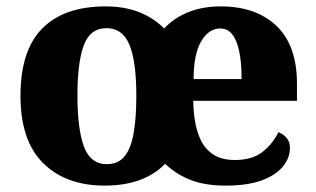

<svg xmlns="http://www.w3.org/2000/svg" viewBox="-20 -570 988 600"><path d="M307 10Q186 10 115 -60Q44 -130 44 -271Q44 -412 112 -481Q180 -550 310 -550Q368 -550 413.5 -532.5Q459 -515 493 -481Q525 -515 569.5 -532.5Q614 -550 670 -550Q780 -550 844 -489Q908 -428 908 -309V-255H584Q584 -226 589 -193.5Q594 -161 607 -133Q620 -105 646 -87.5Q672 -70 714 -70Q768 -70 800 -95Q832 -120 850 -157Q867 -150 876.5 -138Q886 -126 886 -107Q886 -76 863.5 -49Q841 -22 797 -6Q753 10 685 10Q621 10 576 -7.5Q531 -25 496 -58Q463 -24 415.5 -7Q368 10 307 10ZM314 -57Q348 -57 368 -80Q388 -103 397 -150.5Q406 -198 406 -271Q406 -378 384.5 -430Q363 -482 313 -482Q262 -482 242 -429Q222 -376 222 -271Q222 -166 242.5 -111.5Q263 -57 314 -57ZM735 -323Q735 -375 727.5 -410Q720 -445 705.5 -463Q691 -481 668 -481Q632 -481 608.5 -440.5Q585 -400 585 -323Z"/></svg>

Font: Noto Serif Thai ExtraBold
Style: Regular
Weight: 800
Version: Version 2.001